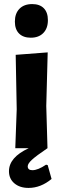

<svg xmlns="http://www.w3.org/2000/svg" viewBox="-20 -727 311 942"><path d="M138 -707Q175 -707 195 -686.5Q215 -666 215 -628Q215 -588 192.5 -565Q170 -542 131 -542Q94 -542 73.5 -562.5Q53 -583 53 -621Q53 -661 75.5 -684Q98 -707 138 -707ZM55 0 62 -191 57 -458 214 -470 207 -207 213 0Q157 38 136.5 57Q116 76 116 89Q116 108 139 108Q166 108 206 81L214 83L233 151Q180 195 120 195Q77 195 50.5 172.5Q24 150 24 113Q24 45 121 0Z"/></svg>

Font: Alegreya Sans ExtraBold
Style: Regular
Weight: 800
Designer: Juan Pablo del Peral
Foundry: Huerta Tipografica
Version: Version 2.007